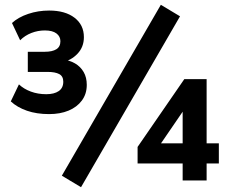

<svg xmlns="http://www.w3.org/2000/svg" viewBox="-20 -753 951 801"><path d="M185 -277Q133 -277 92.5 -291Q52 -305 25 -330L59 -401Q79 -382 108.5 -371Q138 -360 173 -360Q206 -360 225 -373Q244 -386 244 -412Q244 -435 227 -444Q210 -453 179 -453H96V-537H167Q198 -537 215 -547.5Q232 -558 232 -581Q232 -601 215.5 -613.5Q199 -626 167 -626Q138 -626 111 -615.5Q84 -605 64 -585L30 -657Q56 -681 97.5 -695Q139 -709 185 -709Q252 -709 291 -679Q330 -649 330 -598Q330 -557 303.5 -529Q277 -501 239 -493V-505Q270 -502 293 -488.5Q316 -475 329 -452.5Q342 -430 342 -399Q342 -361 321.5 -333.5Q301 -306 266 -291.5Q231 -277 185 -277ZM318 28 238 -20 651 -733 731 -685ZM742 0V-71H554V-140L749 -423H842V-155H893V-71H842V0ZM742 -155V-322H766L638 -135V-155Z"/></svg>

Font: Nunito Sans 12pt ExtraLight
Style: Bold
Weight: 700
Version: Version 3.101;gftools[0.9.27]